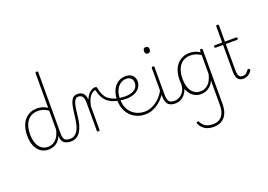

<svg xmlns="http://www.w3.org/2000/svg" viewBox="-176 -1451 3363 2406"><g transform="rotate(-20 1505.5 -248.0)"><path d="M268 17Q213 17 169 -13Q125 -43 100 -100.5Q75 -158 75 -239Q75 -288 84.5 -330.5Q94 -373 113 -407.5Q132 -442 160 -467Q188 -492 225 -505.5Q262 -519 308 -519Q343 -519 375.5 -509Q408 -499 442 -478V-938Q442 -946 446.5 -949.5Q451 -953 461 -953Q470 -953 474 -949.5Q478 -946 478 -938V-126Q478 -65 497 -41.5Q516 -18 572 -18Q579 -18 582.5 -12.5Q586 -7 586 -0.5Q586 6 582.5 11.5Q579 17 572 17Q538 17 513.5 9.5Q489 2 473.5 -13Q458 -28 450.5 -50Q443 -72 443 -100V-103Q421 -53 390.5 -27Q360 -1 328 8Q296 17 268 17ZM276 -18Q309 -18 341.5 -33.5Q374 -49 400.5 -86Q427 -123 442 -188V-440Q405 -466 371.5 -475.5Q338 -485 305 -485Q270 -485 240.5 -474.5Q211 -464 187.5 -444Q164 -424 148 -394.5Q132 -365 123.5 -327Q115 -289 115 -243Q115 -178 133 -127Q151 -76 187 -47Q223 -18 276 -18Z M568 17Q559 17 554 11.5Q549 6 549 -0.5Q549 -7 554 -12.5Q559 -18 568 -18Q602 -18 627 -33Q652 -48 670 -76.5Q688 -105 699 -146Q710 -187 716 -239Q724 -309 732 -361Q740 -413 753.5 -447Q767 -481 788.5 -498Q810 -515 844 -515Q853 -515 857.5 -510Q862 -505 861.5 -498Q861 -491 856 -486Q851 -481 842 -481Q821 -481 807 -467Q793 -453 783 -424Q773 -395 766 -351Q759 -307 753 -248Q747 -187 733 -138Q719 -89 696 -54Q673 -19 641.5 -1Q610 17 568 17Z M933 15Q924 15 920 11.5Q916 8 916 0V-376Q916 -431 896.5 -456Q877 -481 842 -481Q835 -481 831.5 -486Q828 -491 828 -498Q828 -505 832.5 -510Q837 -515 844 -515Q865 -515 883 -509.5Q901 -504 915 -492Q929 -480 938 -460Q947 -440 950 -411L951 -401Q964 -435 980.5 -457.5Q997 -480 1014.5 -493.5Q1032 -507 1048 -513Q1064 -519 1076 -519Q1082 -519 1085.5 -513.5Q1089 -508 1089 -501.5Q1089 -495 1085.5 -489.5Q1082 -484 1076 -484Q1058 -484 1039.5 -474Q1021 -464 1004 -443Q987 -422 973.5 -389Q960 -356 952 -309V0Q952 8 947.5 11.5Q943 15 933 15Z M1301 -259Q1267 -266 1232.5 -278.5Q1198 -291 1167 -314.5Q1136 -338 1112 -379Q1088 -420 1075 -484L1076 -519Q1091 -519 1097.5 -515.5Q1104 -512 1105 -504Q1114 -448 1132 -410.5Q1150 -373 1175.5 -350Q1201 -327 1234 -313Q1267 -299 1307 -290Q1315 -288 1318.5 -282.5Q1322 -277 1321.5 -271Q1321 -265 1315.5 -261Q1310 -257 1301 -259Z M1311 -290Q1386 -278 1436 -284Q1486 -290 1515.5 -307.5Q1545 -325 1557.5 -350.5Q1570 -376 1570 -403Q1570 -441 1546 -463Q1522 -485 1482 -485Q1455 -485 1427.5 -473Q1400 -461 1377 -435.5Q1354 -410 1340 -370.5Q1326 -331 1326 -275Q1326 -203 1348 -154Q1370 -105 1405.5 -75Q1441 -45 1482 -31.5Q1523 -18 1560 -18Q1570 -18 1575 -12.5Q1580 -7 1580 -0.5Q1580 6 1575 11.5Q1570 17 1560 17Q1483 17 1421 -18.5Q1359 -54 1323 -119.5Q1287 -185 1287 -275Q1287 -327 1301 -371.5Q1315 -416 1341 -449Q1367 -482 1404 -500.5Q1441 -519 1486 -519Q1531 -519 1558.5 -502Q1586 -485 1598 -459Q1610 -433 1610 -406Q1610 -375 1594.5 -343Q1579 -311 1544 -286.5Q1509 -262 1451 -252.5Q1393 -243 1308 -258Z M1560 17Q1551 17 1546 11.5Q1541 6 1541 -0.5Q1541 -7 1546 -12.5Q1551 -18 1560 -18Q1609 -18 1652 -35Q1695 -52 1730.5 -79.5Q1766 -107 1792.5 -140Q1819 -173 1834 -204Q1839 -213 1846 -212Q1853 -211 1858 -204.5Q1863 -198 1859 -190Q1844 -158 1816.5 -122Q1789 -86 1750.5 -54.5Q1712 -23 1664 -3Q1616 17 1560 17Z M1963 17Q1923 17 1897 6Q1871 -5 1857.5 -25.5Q1844 -46 1838.5 -74Q1833 -102 1833 -136V-500Q1833 -508 1837.5 -511.5Q1842 -515 1850 -515Q1860 -515 1864.5 -511.5Q1869 -508 1869 -500V-136Q1869 -75 1887 -46.5Q1905 -18 1963 -18Q1970 -18 1973 -12.5Q1976 -7 1976 -0.5Q1976 6 1973 11.5Q1970 17 1963 17ZM1850 -690Q1831 -690 1822 -701Q1813 -712 1813 -733Q1813 -754 1822 -764.5Q1831 -775 1850 -775Q1869 -775 1878.5 -764.5Q1888 -754 1888 -733Q1888 -711 1878.5 -700.5Q1869 -690 1850 -690Z M1960 17Q1951 17 1946 11.5Q1941 6 1941 -0.5Q1941 -7 1946 -12.5Q1951 -18 1960 -18Q1994 -18 2022 -32Q2050 -46 2070 -69.5Q2090 -93 2100.5 -123Q2111 -153 2111 -186Q2111 -196 2118 -199.5Q2125 -203 2131.5 -199.5Q2138 -196 2138 -186Q2138 -146 2125 -109.5Q2112 -73 2088.5 -44.5Q2065 -16 2032 0.5Q1999 17 1960 17Z M2312 457Q2242 457 2197.5 429Q2153 401 2128 349Q2124 341 2126.5 336Q2129 331 2137 327Q2145 322 2151 324Q2157 326 2159 333Q2181 378 2217.5 400Q2254 422 2317 422Q2367 422 2402.5 400Q2438 378 2457 333Q2476 288 2476 219V-101Q2453 -52 2422.5 -26.5Q2392 -1 2360.5 8Q2329 17 2302 17Q2247 17 2203 -13Q2159 -43 2133.5 -100.5Q2108 -158 2108 -239Q2108 -288 2117.5 -330.5Q2127 -373 2146 -407.5Q2165 -442 2193.5 -467Q2222 -492 2259 -505.5Q2296 -519 2342 -519Q2377 -519 2409.5 -509Q2442 -499 2476 -478V-500Q2476 -508 2480.5 -511.5Q2485 -515 2494 -515Q2504 -515 2508 -511.5Q2512 -508 2512 -500V222Q2512 300 2488 352Q2464 404 2419 430.5Q2374 457 2312 457ZM2309 -18Q2342 -18 2374.5 -33.5Q2407 -49 2434 -86Q2461 -123 2476 -188V-440Q2439 -466 2405 -475.5Q2371 -485 2338 -485Q2303 -485 2273.5 -474.5Q2244 -464 2221 -444Q2198 -424 2181.5 -394.5Q2165 -365 2156.5 -327Q2148 -289 2148 -243Q2148 -178 2166 -127Q2184 -76 2220 -47Q2256 -18 2309 -18Z M2867 17Q2835 17 2813.5 3Q2792 -11 2781.5 -38.5Q2771 -66 2771 -105V-468H2673Q2665 -468 2661.5 -472.5Q2658 -477 2658 -484Q2658 -492 2661.5 -496Q2665 -500 2673 -500H2771V-715Q2771 -723 2775 -726.5Q2779 -730 2788 -730Q2798 -730 2802.5 -726.5Q2807 -723 2807 -715V-500H2956Q2964 -500 2967.5 -496Q2971 -492 2971 -484Q2971 -477 2967.5 -472.5Q2964 -468 2956 -468H2807V-118Q2807 -73 2820 -45.5Q2833 -18 2873 -18Q2899 -18 2917.5 -33Q2936 -48 2952 -71Q2957 -78 2963 -78Q2969 -78 2976 -73Q2981 -68 2983.5 -62Q2986 -56 2982 -50Q2970 -31 2953 -16Q2936 -1 2914.5 8Q2893 17 2867 17Z"/></g></svg>

Font: Playwrite US Modern Thin
Style: Regular
Weight: 250
Designer: Veronika Burian, José Scaglione
Foundry: TypeTogether
Version: Version 1.003